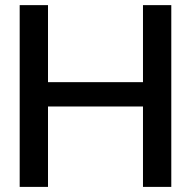

<svg xmlns="http://www.w3.org/2000/svg" viewBox="-20 -732 748 752"><path d="M650.9 0H540V-314.9H168V0H57.1V-711.9H168V-410.2H540V-711.9H650.9Z"/></svg>

Font: Creato Display Medium
Style: Regular
Weight: 500
Version: Version 1.000